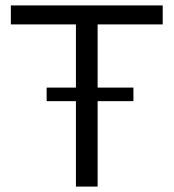

<svg xmlns="http://www.w3.org/2000/svg" viewBox="-20 -688 640 708"><path d="M580 -668V-598H340V-365H472V-315H340V0H260V-315H152V-365H260V-598H20V-668Z"/></svg>

Font: Madhuban Light
Style: Regular
Weight: 300
Designer: jaikishan Patel
Foundry: MagicType
Version: Version 1.000